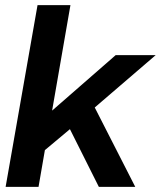

<svg xmlns="http://www.w3.org/2000/svg" viewBox="-20 -732 630 752"><path d="M509.8 0H367.2L253.9 -226.1L155.8 -144L130.9 0H2L127 -711.9H255.9L184.1 -298.8L433.1 -516.1H589.8L351.1 -311Z"/></svg>

Font: Creato Display
Style: Bold Italic
Weight: 700
Italic angle: -10°
Version: Version 1.000